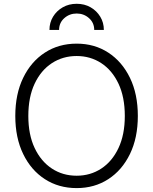

<svg xmlns="http://www.w3.org/2000/svg" viewBox="-20 -963 792 993"><path d="M376.5 9.8Q283.7 9.8 212.2 -36.4Q140.6 -82.5 99.9 -166.5Q59.1 -250.5 59.1 -363.3Q59.1 -476.6 99.9 -560.5Q140.6 -644.5 212.2 -690.9Q283.7 -737.3 376.5 -737.3Q468.8 -737.3 540 -690.9Q611.3 -644.5 652.1 -560.5Q692.9 -476.6 692.9 -363.3Q692.9 -250.5 652.1 -166.5Q611.3 -82.5 540 -36.4Q468.8 9.8 376.5 9.8ZM376.5 -54.2Q447.3 -54.2 503.7 -91.1Q560.1 -127.9 592.8 -197.3Q625.5 -266.6 625.5 -363.3Q625.5 -460.9 592.8 -530.3Q560.1 -599.6 503.7 -636.5Q447.3 -673.3 376.5 -673.3Q305.2 -673.3 248.5 -636.5Q191.9 -599.6 159.2 -530.3Q126.5 -460.9 126.5 -363.3Q126.5 -266.6 159.2 -197.5Q191.9 -128.4 248.3 -91.3Q304.7 -54.2 376.5 -54.2ZM376.5 -943.4Q417 -943.4 448.5 -925.3Q480 -907.2 498.5 -876.7Q517.1 -846.2 517.1 -808.1H467.3Q467.3 -845.2 440.4 -869.1Q413.6 -893.1 376.5 -893.1Q339.4 -893.1 312.5 -869.1Q285.6 -845.2 285.6 -808.1H235.8Q235.8 -846.2 254.4 -876.7Q272.9 -907.2 304.7 -925.3Q336.4 -943.4 376.5 -943.4Z"/></svg>

Font: Inter 18pt Light
Style: Regular
Weight: 300
Designer: Rasmus Andersson
Foundry: rsms
Version: Version 4.001;git-66647c0bb